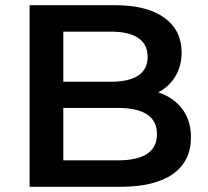

<svg xmlns="http://www.w3.org/2000/svg" viewBox="-20 -720 801 740"><path d="M716 -190Q716 -99 646.5 -49.5Q577 0 442 0H94V-700H422Q547 -700 613.5 -651.5Q680 -603 680 -518Q680 -466 656 -426Q632 -386 590 -364Q648 -345 682 -300.5Q716 -256 716 -190ZM224 -598V-405H408Q477 -405 513 -429Q549 -453 549 -501Q549 -549 513 -573.5Q477 -598 408 -598ZM585 -203Q585 -304 434 -304H224V-102H434Q585 -102 585 -203Z"/></svg>

Font: CMG Sans SemiBold
Style: Regular
Weight: 600
Designer: Julieta Ulanovsky
Foundry: Julieta Ulanovsky
Version: Version 7.200